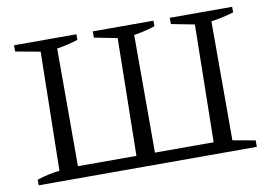

<svg xmlns="http://www.w3.org/2000/svg" viewBox="-71 -765 1244 879"><g transform="rotate(-10 550.5 -325.5)"><path d="M1056 -625Q1032 -618 1006 -612Q980 -606 951 -602V-49L1056 -30V0H42V-26Q96 -44 147 -49L157 -601L42 -622V-651H332V-625Q310 -618 285.5 -612Q261 -606 234 -602V-55H506L515 -601L408 -622V-651H690V-625Q668 -618 643.5 -612Q619 -606 592 -602V-55H865L874 -601L766 -622V-651H1056Z"/></g></svg>

Font: Piazzolla 24pt
Style: Regular
Weight: 400
Designer: Juan Pablo del Peral
Foundry: Huerta Tipografica
Version: Version 2.005